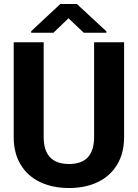

<svg xmlns="http://www.w3.org/2000/svg" viewBox="-20 -937 694 967"><path d="M402 -772 325 -845 249 -772H137V-780L284 -917H367L516 -779V-772ZM328 10Q246 10 183 -19.5Q120 -49 84.5 -107Q49 -165 49 -247V-724H200V-247Q200 -111 328 -111Q454 -111 454 -247V-724H605V-247Q605 -165 569.5 -107Q534 -49 471.5 -19.5Q409 10 328 10Z"/></svg>

Font: Freesentation 8 ExtraBold
Style: Regular
Weight: 800
Designer: glyphs from Roboto by Christian Robertson / Hangul glyphs from Noto Sans CJK(Source Han Sans) by Jang Soo-young and Kang
Foundry: PT&
Version: Version 2.001